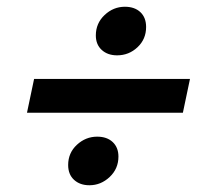

<svg xmlns="http://www.w3.org/2000/svg" viewBox="-20 -574 640 569"><path d="M264 -469Q264 -505 290 -529.5Q316 -554 350 -554Q379 -554 396 -538Q413 -522 413 -494Q413 -458 387.5 -434Q362 -410 327 -410Q299 -410 281.5 -426Q264 -442 264 -469ZM60 -240 81 -340H543L522 -240ZM182 -85Q182 -121 208 -145Q234 -169 268 -169Q297 -169 314 -153Q331 -137 331 -110Q331 -74 305 -49.5Q279 -25 245 -25Q217 -25 199.5 -41Q182 -57 182 -85Z"/></svg>

Font: Radio Canada Medium
Style: Italic
Weight: 500
Italic angle: -12°
Designer: Charles Daoud, Etienne Aubert Bonn, Alexandre Saumier Demers, Jacques Le Bailly
Foundry: Radio-Canada
Version: Version 2.104; ttfautohint (v1.8.4.7-5d5b);gftools[0.9.28.de